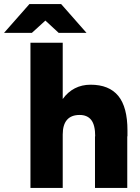

<svg xmlns="http://www.w3.org/2000/svg" viewBox="-99 -932 695 952"><path d="M52 -720H212V-441Q237 -476 272 -494Q307 -512 350 -512Q442 -512 487.5 -456.5Q533 -401 533 -285V-256H532V0H372V-256H373Q373 -312 353.5 -337Q334 -362 296 -362Q254 -362 233 -337.5Q212 -313 212 -265V0H52ZM126 -830 59 -769H-79L47 -912H204L330 -769H192Z"/></svg>

Font: Oak Sans ExtraBold
Style: Regular
Weight: 800
Designer: Erik Kennedy, Walven
Foundry: Erik Kennedy, Walven
Version: Version 1.000